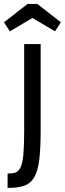

<svg xmlns="http://www.w3.org/2000/svg" viewBox="-41 -760 325 962"><path d="M80.1 -539.3V-102.9Q80.1 -28.4 76.1 14.1Q72.1 56.6 62.2 77.8Q52.3 99 36.7 104.3Q21.1 109.6 -3 109.6V181.6Q46.7 181.6 78.4 171.4Q110 161.3 129.1 130.6Q148.1 100 155.4 43.1Q162.7 -13.9 162.7 -107.4V-539.3ZM97 -740.3 -21 -648.3 8.3 -603 121.4 -669.9 234.6 -603 263.9 -648.3 145.9 -740.3Z"/></svg>

Font: Secuela Black
Style: Regular
Weight: 900
Designer: Fernando Haro
Foundry: deFharo
Version: Version 1.704